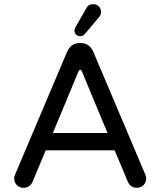

<svg xmlns="http://www.w3.org/2000/svg" viewBox="-20 -894 769 920"><path d="M47.9 -39.1Q47.9 -45.9 52.7 -58.6L301.8 -646.5Q310.5 -666 325.2 -676.8Q339.8 -687.5 359.4 -687.5H369.1Q388.7 -687.5 403.3 -676.8Q418 -666 426.8 -646.5L675.8 -58.6Q680.7 -45.9 680.7 -39.1Q680.7 -20.5 668 -7.3Q655.3 5.9 635.7 5.9Q621.1 5.9 609.9 -1.5Q598.6 -8.8 592.8 -22.5L529.3 -173.8H199.2L135.7 -22.5Q129.9 -8.8 118.7 -1.5Q107.4 5.9 92.8 5.9Q73.2 5.9 60.5 -7.3Q47.9 -20.5 47.9 -39.1ZM495.1 -256.8 372.1 -552.7Q369.1 -559.6 364.3 -559.6Q359.4 -559.6 356.4 -552.7L233.4 -256.8ZM336.9 -748Q336.9 -755.9 343.8 -767.6L393.6 -854.5Q403.3 -874 426.8 -874Q442.4 -874 453.1 -863.8Q463.9 -853.5 463.9 -836.9Q463.9 -821.3 454.1 -811.5L386.7 -731.4Q377.9 -720.7 364.3 -720.7Q352.5 -720.7 344.7 -728Q336.9 -735.4 336.9 -748Z"/></svg>

Font: jf-openhuninn-2.1
Style: Regular
Weight: 400
Designer: [Kosugi Maru]
Designed by MOTOYA      

[Varela Round]
Joe Prince (Latin component); Avraham Cornfeld (Hebrew component)
Foundry: justfont Co., Ltd.
Version: 2.1